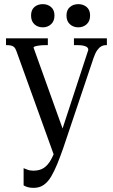

<svg xmlns="http://www.w3.org/2000/svg" viewBox="-20 -895 545 927"><path d="M285 -179Q271 -139 257 -104.5Q243 -70 227.5 -43.5Q212 -17 191.5 -2.5Q171 12 143 12Q125 12 113.5 8.5Q102 5 94 0V-83Q100 -81 112 -76Q124 -71 141 -71Q172 -71 192 -84.5Q212 -98 227 -125.5Q242 -153 256 -195L406 -653Q407 -660 402 -665.5Q397 -671 385 -674Q373 -677 356 -677H337V-710H496V-677H491Q479 -677 468.5 -671Q458 -665 449 -652Q440 -639 432 -616ZM292 -247 244 -136 59 -649Q54 -663 47 -668.5Q40 -674 31.5 -675.5Q23 -677 13 -677H9V-710H211V-677H198Q185 -677 172 -675.5Q159 -674 150.5 -671.5Q142 -669 142 -665ZM243 -820Q243 -793 226.5 -778Q210 -763 187 -763Q162 -763 146 -778Q130 -793 130 -820Q130 -847 146 -861Q162 -875 187 -875Q210 -875 226.5 -861Q243 -847 243 -820ZM415 -820Q415 -793 398.5 -778Q382 -763 358 -763Q334 -763 317.5 -778Q301 -793 301 -820Q301 -847 317.5 -861Q334 -875 358 -875Q382 -875 398.5 -861Q415 -847 415 -820Z"/></svg>

Font: Roboto Serif 120pt ExtraCondensed
Style: Regular
Weight: 400
Width: 2
Designer: Greg Gazdowicz
Foundry: Commercial Type
Version: Version 1.008